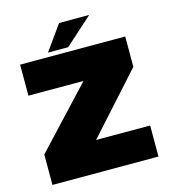

<svg xmlns="http://www.w3.org/2000/svg" viewBox="-110 -825 815 914"><g transform="rotate(-15 298.0 -368.0)"><path d="M35.5 0H558V-153H277.5L278 -138L553 -443.5V-593H35V-440H320L319 -453.5L35.5 -150ZM178 -614H277.5L414 -736.5H265.5Z"/></g></svg>

Font: Anybody UltraCondensed Thin Black
Style: Regular
Weight: 900
Version: Version 1.111